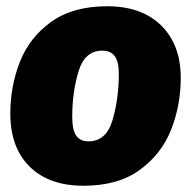

<svg xmlns="http://www.w3.org/2000/svg" viewBox="-20 -574 612 614"><path d="M13 -211Q13 -298 43.5 -376Q74 -454 143.5 -504Q213 -554 323 -554Q433 -554 495.5 -492.5Q558 -431 558 -325Q558 -238 527.5 -160Q497 -82 427.5 -31Q358 20 247 20Q137 20 75 -41Q13 -102 13 -211ZM360 -338Q360 -377 347 -394.5Q334 -412 307 -412Q251 -412 231 -345.5Q211 -279 211 -201Q211 -159 223.5 -140.5Q236 -122 263 -122Q320 -122 340 -190.5Q360 -259 360 -338Z"/></svg>

Font: FiraGO Heavy
Style: Italic
Weight: 900
Italic angle: -8°
Designer: bBox Type GmbH
Foundry: bBox Type GmbH
Version: Version 1.001